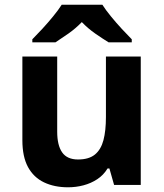

<svg xmlns="http://www.w3.org/2000/svg" viewBox="-20 -786 696 816"><path d="M578.2 -545.8V0H464.9L445 -70H437.1Q420.1 -42 393.6 -24.5Q367.1 -7 335.1 1.5Q303.1 10 269.1 10Q211 10 167 -11Q123 -32 99 -76Q75.1 -120 75.1 -189.9V-545.8H223.1V-226.4Q223.1 -168.3 244.2 -138.3Q265.3 -108.2 311.6 -108.2Q357.8 -108.2 383.5 -129.3Q409.1 -150.3 419.7 -190.4Q430.2 -230.4 430.2 -288.5V-545.8ZM415 -766Q428.9 -744 451.4 -716.5Q473.9 -689 497.9 -663Q522 -637 540 -619V-606H441.6Q415.6 -622 384.6 -643.5Q353.7 -665.1 327.7 -692.1Q301.6 -665.1 271.7 -644Q241.7 -623 215.7 -606H117.4V-619Q136.4 -638 159.9 -663.5Q183.4 -689 205.9 -716.5Q228.4 -744 242.3 -766Z"/></svg>

Font: Noto Sans Hebrew
Style: Regular
Weight: 400
Designer: Monotype Design Team
Foundry: Monotype Imaging Inc.
Version: Version 2.003;January 10, 2023;FontCreator 14.0.0.2877 64-bi